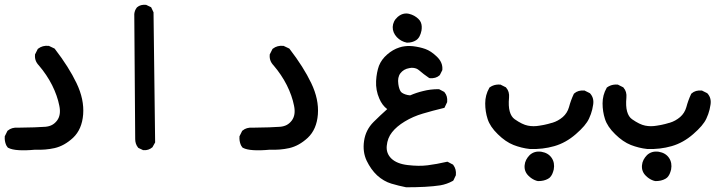

<svg xmlns="http://www.w3.org/2000/svg" viewBox="-33 -461 3053 818"><path d="M116.2 176.8Q74.7 180.7 45.9 178.7Q17.1 176.8 2.4 168.9L0.5 168L-1 166Q-3.4 163.1 -5.4 159.7Q-7.3 156.2 -8.5 152.6Q-9.8 148.9 -10.7 145.3Q-11.7 141.6 -12.2 137.7Q-12.7 133.8 -12.9 129.6Q-13.2 125.5 -12.7 121.1V119.1L-11.7 117.7L-2 98.1L-1 96.2L0.5 95.2Q17.1 81.1 42.5 83Q125.5 82 160.6 79.1Q176.8 77.6 188.7 71.3Q200.7 64.9 210 52.7Q228 28.8 219.7 -10.7Q211.4 -53.2 189 -98.1Q166.5 -142.6 132.3 -182.6Q113.8 -201.7 116.2 -227.5V-229.5L117.2 -231L127 -250.5L127.9 -252.4L129.9 -253.9Q148.4 -268.1 173.8 -265.6H175.3L177.2 -264.6L197.8 -254.9L199.7 -253.9L201.2 -252Q260.3 -175.3 293 -106.9Q309.6 -72.3 316.7 -38.8Q323.7 -5.4 321.3 26.4Q318.8 58.1 308.1 83Q297.4 107.9 278.3 126Q259.8 143.1 240.2 154.1Q220.7 165 199.7 169.9Q160.6 178.7 116.2 176.8Z M574.7 177.7 558.1 169.9 556.2 168.9 554.7 167Q548.8 159.7 545.9 150.6Q543 141.6 543 131.8L539.1 -400.4V-400.9V-401.4Q539.6 -404.8 540.3 -408.7Q541 -412.6 542.5 -416Q543.9 -419.4 545.7 -422.6Q547.4 -425.8 549.8 -428.7L550.8 -429.7L551.3 -430.2Q558.6 -436.5 568.1 -439Q577.6 -441.4 587.9 -440.4H589.8L591.3 -439.5L607.9 -431.6L610.8 -430.2L612.3 -427.2L620.1 -410.6L621.1 -408.7V-406.2L627.9 143.6V146L626.5 148.4L617.7 164.1L617.2 165.5L616.2 166.5Q608.4 173.3 598.6 176.5Q588.9 179.7 578.1 178.7H576.2Z M1116.2 176.8Q1074.7 180.7 1045.9 178.7Q1017.1 176.8 1002.4 168.9L1000.5 168L999 166Q996.6 163.1 994.6 159.7Q992.7 156.2 991.5 152.6Q990.2 148.9 989.3 145.3Q988.3 141.6 987.8 137.7Q987.3 133.8 987.1 129.6Q986.8 125.5 987.3 121.1V119.1L988.3 117.7L998 98.1L999 96.2L1000.5 95.2Q1017.1 81.1 1042.5 83Q1125.5 82 1160.6 79.1Q1176.8 77.6 1188.7 71.3Q1200.7 64.9 1210 52.7Q1228 28.8 1219.7 -10.7Q1211.4 -53.2 1189 -98.1Q1166.5 -142.6 1132.3 -182.6Q1113.8 -201.7 1116.2 -227.5V-229.5L1117.2 -231L1127 -250.5L1127.9 -252.4L1129.9 -253.9Q1148.4 -268.1 1173.8 -265.6H1175.3L1177.2 -264.6L1197.8 -254.9L1199.7 -253.9L1201.2 -252Q1260.3 -175.3 1293 -106.9Q1309.6 -72.3 1316.7 -38.8Q1323.7 -5.4 1321.3 26.4Q1318.8 58.1 1308.1 83Q1297.4 107.9 1278.3 126Q1259.8 143.1 1240.2 154.1Q1220.7 165 1199.7 169.9Q1160.6 178.7 1116.2 176.8Z M1697.3 336.9Q1665.5 330.6 1634.3 321.3Q1601.6 311.5 1573.7 286.1Q1560.1 273.4 1549.1 257.8Q1538.1 242.2 1529.3 224.1Q1511.2 186 1518.1 139.2Q1524.9 92.3 1558.6 58.6Q1572.3 44.9 1586.9 31.2Q1601.6 17.6 1616.7 3.9Q1595.2 -12.2 1583 -41Q1567.4 -76.7 1569.3 -115.7Q1570.3 -134.8 1573.5 -151.1Q1576.7 -167.5 1581.5 -180.7Q1592.3 -208 1616.7 -229Q1628.4 -239.3 1641.4 -246.8Q1654.3 -254.4 1668.5 -258.8Q1673.8 -260.7 1679.7 -262Q1685.5 -263.2 1691.2 -263.9Q1696.8 -264.6 1702.6 -264.9Q1708.5 -265.1 1714.4 -264.9Q1720.2 -264.6 1726.1 -264.2Q1755.4 -260.7 1778.8 -252.4Q1803.2 -243.7 1827.6 -220.2Q1854 -195.3 1851.6 -164.6V-162.6L1850.6 -160.6L1841.8 -143.1L1840.8 -141.6L1839.8 -140.1Q1831.5 -132.8 1821.3 -129.9Q1811 -127 1798.8 -127.9L1796.4 -128.4L1794.4 -129.4Q1783.2 -137.2 1772.7 -145Q1762.2 -152.8 1752.4 -161.6Q1750 -163.6 1747.1 -165.5Q1744.1 -167.5 1741 -168.7Q1737.8 -169.9 1734.4 -170.7Q1731 -171.4 1727.3 -171.9Q1723.6 -172.4 1719.7 -172.1Q1715.8 -171.9 1711.4 -170.9Q1698.7 -168.9 1689.2 -163.3Q1679.7 -157.7 1672.9 -148.9Q1659.7 -131.3 1664.1 -102.5Q1665.5 -92.3 1668 -84.7Q1670.4 -77.1 1673.3 -72.5Q1676.3 -67.9 1680.2 -65.4Q1686 -61.5 1694.6 -58.6Q1703.1 -55.7 1714.4 -54.7Q1741.2 -66.4 1770 -73.2Q1800.8 -81.1 1835 -81.1H1837.4L1839.4 -80.1L1857.9 -70.3L1859.9 -69.3L1860.8 -67.9Q1874.5 -51.8 1872.1 -27.3V-25.9L1871.1 -23.9L1862.3 -5.4L1860.4 -1.5L1856 -0.5Q1811 10.3 1768.6 22.9Q1726.6 35.2 1691.4 56.6Q1656.7 77.6 1637.2 102.5Q1617.7 127 1614.7 160.6Q1611.8 192.4 1634.3 214.4Q1657.7 236.8 1703.6 242.2Q1752 248 1789.1 243.2Q1827.6 238.3 1870.1 228.5L1873.5 228L1876.5 229.5L1895 239.3L1897 240.2L1898.4 242.2Q1911.6 259.8 1909.2 284.2V285.6L1908.2 287.6L1899.4 306.2L1897.9 308.6L1895.5 310.1Q1883.3 316.9 1870.1 321.5Q1856.9 326.2 1842.8 328.6Q1829.1 330.6 1812.7 332.3Q1796.4 334 1776.9 335Q1738.8 336.9 1699.2 336.9H1698.2ZM1700.2 -279.3Q1688 -281.7 1677.2 -287.6Q1666.5 -293.5 1657.7 -302.7Q1639.6 -322.3 1640.1 -346.2Q1640.6 -358.4 1646 -369.4Q1651.4 -380.4 1661.6 -389.2Q1668.5 -395 1676 -398.7Q1683.6 -402.3 1692.1 -403.3Q1700.7 -404.3 1709 -402.3Q1733.4 -396.5 1750 -379.9Q1756.3 -374 1759.8 -366Q1763.2 -357.9 1763.7 -349.1Q1764.2 -340.3 1762.7 -330.6Q1759.8 -316.4 1754.2 -305.9Q1748.5 -295.4 1739.7 -289.6Q1723.6 -279.3 1702.1 -279.3H1701.2Z M2258.8 310.5Q2251.5 309.1 2244.4 305.9Q2237.3 302.7 2231 298.3Q2224.6 293.9 2218.8 288.1Q2199.7 269.5 2202.1 243.2Q2203.1 231 2208.7 220Q2214.4 209 2223.6 199.7Q2243.7 181.2 2273.4 185.5Q2302.7 190.4 2317.1 211.4Q2331.5 232.4 2326.2 261.2Q2324.7 266.6 2323.2 271.5Q2321.8 276.4 2319.6 280.8Q2317.4 285.2 2314.9 288.8Q2312.5 292.5 2309.1 295.7Q2305.7 298.8 2301.8 300.8Q2293 305.7 2282.7 308.1Q2272.5 310.5 2260.7 310.5H2259.8ZM2224.6 173.8Q2206.5 171.9 2189 167.5Q2171.4 163.1 2154.8 156.7Q2120.6 143.1 2087.9 110.8Q2054.7 78.6 2044.4 45.9Q2034.2 14.2 2034.2 -20.5Q2034.2 -56.2 2051.3 -85.9L2052.2 -87.9L2053.7 -88.9Q2056.6 -91.3 2060.1 -93Q2063.5 -94.7 2066.9 -96.2Q2070.3 -97.7 2074 -98.6Q2077.6 -99.6 2081.5 -100.1Q2085.4 -100.6 2089.4 -100.8Q2093.3 -101.1 2097.7 -100.6H2099.6L2101.1 -99.6L2120.6 -89.8L2122.6 -88.9L2123.5 -87.4Q2138.2 -70.8 2135.7 -44.9Q2132.3 -8.8 2138.7 13.9Q2145 36.6 2159.7 46.9Q2192.4 69.8 2215.8 74.2Q2239.3 79.1 2266.6 74.2Q2269 73.7 2272 73.2Q2274.9 72.8 2277.6 72.3Q2280.3 71.8 2283.2 71.3Q2286.1 70.8 2288.8 70.1Q2291.5 69.3 2294.2 68.8Q2296.9 68.4 2299.6 67.6Q2302.2 66.9 2304.9 66.2Q2307.6 65.4 2310.1 64.7Q2312.5 64 2315.2 63.2Q2317.9 62.5 2320.3 62Q2344.7 54.7 2364.7 37.6Q2383.8 21 2391.1 -4.4Q2398.9 -33.7 2411.1 -59.6L2412.1 -61.5L2413.6 -63Q2430.2 -77.6 2456.1 -75.2H2458L2459.5 -74.2L2479 -64.5L2480.5 -63.5L2481.9 -62Q2498.5 -43 2494.1 -15.1Q2492.7 -4.4 2490.2 5.4Q2487.8 15.1 2484.4 24.9Q2481 34.7 2476.6 43.9Q2469.7 59.1 2455.8 75.4Q2441.9 91.8 2420.4 110.4Q2377.9 147.5 2328.6 161.6Q2279.3 175.8 2225.1 173.8Z M2758.8 310.5Q2751.5 309.1 2744.4 305.9Q2737.3 302.7 2731 298.3Q2724.6 293.9 2718.8 288.1Q2699.7 269.5 2702.1 243.2Q2703.1 231 2708.7 220Q2714.4 209 2723.6 199.7Q2743.7 181.2 2773.4 185.5Q2802.7 190.4 2817.1 211.4Q2831.5 232.4 2826.2 261.2Q2824.7 266.6 2823.2 271.5Q2821.8 276.4 2819.6 280.8Q2817.4 285.2 2814.9 288.8Q2812.5 292.5 2809.1 295.7Q2805.7 298.8 2801.8 300.8Q2793 305.7 2782.7 308.1Q2772.5 310.5 2760.7 310.5H2759.8ZM2724.6 173.8Q2706.5 171.9 2689 167.5Q2671.4 163.1 2654.8 156.7Q2620.6 143.1 2587.9 110.8Q2554.7 78.6 2544.4 45.9Q2534.2 14.2 2534.2 -20.5Q2534.2 -56.2 2551.3 -85.9L2552.2 -87.9L2553.7 -88.9Q2556.6 -91.3 2560.1 -93Q2563.5 -94.7 2566.9 -96.2Q2570.3 -97.7 2574 -98.6Q2577.6 -99.6 2581.5 -100.1Q2585.4 -100.6 2589.4 -100.8Q2593.3 -101.1 2597.7 -100.6H2599.6L2601.1 -99.6L2620.6 -89.8L2622.6 -88.9L2623.5 -87.4Q2638.2 -70.8 2635.7 -44.9Q2632.3 -8.8 2638.7 13.9Q2645 36.6 2659.7 46.9Q2692.4 69.8 2715.8 74.2Q2739.3 79.1 2766.6 74.2Q2769 73.7 2772 73.2Q2774.9 72.8 2777.6 72.3Q2780.3 71.8 2783.2 71.3Q2786.1 70.8 2788.8 70.1Q2791.5 69.3 2794.2 68.8Q2796.9 68.4 2799.6 67.6Q2802.2 66.9 2804.9 66.2Q2807.6 65.4 2810.1 64.7Q2812.5 64 2815.2 63.2Q2817.9 62.5 2820.3 62Q2844.7 54.7 2864.7 37.6Q2883.8 21 2891.1 -4.4Q2898.9 -33.7 2911.1 -59.6L2912.1 -61.5L2913.6 -63Q2930.2 -77.6 2956.1 -75.2H2958L2959.5 -74.2L2979 -64.5L2980.5 -63.5L2981.9 -62Q2998.5 -43 2994.1 -15.1Q2992.7 -4.4 2990.2 5.4Q2987.8 15.1 2984.4 24.9Q2981 34.7 2976.6 43.9Q2969.7 59.1 2955.8 75.4Q2941.9 91.8 2920.4 110.4Q2877.9 147.5 2828.6 161.6Q2779.3 175.8 2725.1 173.8Z"/></svg>

Font: NaikaiFont
Style: Bold
Weight: 700
Version: Version 1.89